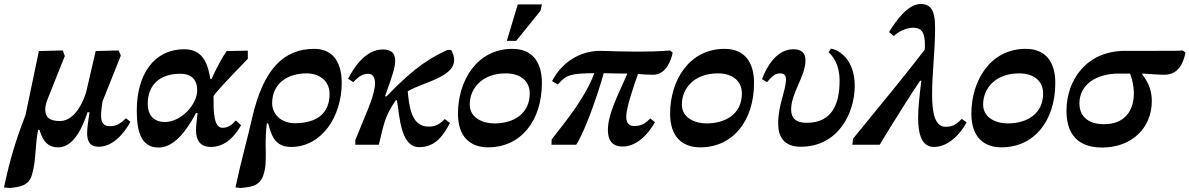

<svg xmlns="http://www.w3.org/2000/svg" viewBox="-70 -726 5966 963"><path d="M-20 217C18 211 75 212 91 148C112 75 105 7 121 -74H128C138 -46 153 13 221 13C270 13 324 -25 369 -163H379C375 -130 367 -92 367 -59C367 -20 379 10 425 10C496 10 553 -57 584 -115L562 -133C541 -114 520 -93 483 -93C447 -93 437 -113 437 -147C437 -166 440 -190 444 -217L536 -447L525 -473L410 -470C394 -403 379 -335 363 -268C354 -232 311 -119 231 -119C180 -119 157 -136 157 -176C157 -203 168 -227 168 -227L255 -445L245 -473L125 -470C103 -363 80 -256 58 -149C7 -17 -20 74 -50 214Z M726 14C800 14 863 -64 913 -159H921C918 -126 913 -98 913 -74C913 -25 932 11 988 11C1077 11 1124 -72 1139 -98L1113 -122C1094 -101 1076 -85 1046 -85C1001 -85 1001 -170 1001 -233C1001 -237 1001 -241 1001 -244C1014 -265 1067 -322 1173 -431V-472L1067 -470C1048 -444 1016 -386 991 -330H985C975 -386 959 -479 854 -479C704 -479 616 -355 616 -171C616 -56 643 14 726 14ZM756 -114C715 -114 671 -136 671 -205C671 -301 732 -356 834 -356C893 -356 919 -324 919 -273C919 -203 840 -114 756 -114Z M1139 217C1173 211 1229 215 1250 155C1264 115 1263 82 1263 38C1262 2 1261 -43 1268 -107H1275C1290 -56 1303 11 1390 11C1544 11 1644 -142 1644 -310C1644 -432 1584 -481 1507 -481C1354 -481 1251 -382 1194 -132C1174 -41 1139 81 1111 214ZM1408 -108C1340 -108 1295 -154 1295 -208C1295 -307 1372 -358 1468 -358C1526 -358 1583 -325 1583 -255C1583 -153 1514 -108 1408 -108Z M1830 0C1859 -122 1863 -145 1915 -223H1921C1934 -148 1938 12 2032 12C2118 12 2155 -51 2187 -109L2161 -129C2140 -110 2124 -91 2080 -91C1988 -91 1982 -204 1975 -268C2018 -294 2080 -310 2136 -339C2177 -360 2208 -387 2208 -425C2208 -439 2204 -456 2193 -475L2175 -476C2099 -440 2019 -400 1869 -243H1861C1902 -357 1912 -389 1912 -422C1912 -456 1896 -478 1850 -478C1762 -478 1703 -384 1676 -331L1702 -314C1717 -329 1740 -356 1777 -356C1803 -356 1811 -332 1811 -307C1811 -258 1772 -169 1759 -138L1712 -23V0Z M2378 13C2542 13 2648 -120 2648 -310C2648 -417 2598 -481 2500 -481C2321 -481 2227 -320 2227 -156C2227 -36 2292 13 2378 13ZM2409 -107C2354 -107 2286 -133 2286 -202C2286 -282 2347 -358 2467 -358C2544 -358 2587 -316 2587 -258C2587 -154 2505 -107 2409 -107ZM2519 -521 2641 -672 2648 -704H2527L2472 -521Z M2728 -302C2769 -351 2794 -358 2911 -359C2867 -240 2775 -126 2697 -27L2696 0H2820C2865 -69 2929 -254 2958 -359C2989 -358 3040 -357 3077 -357C3021 -232 2979 -149 2979 -73C2979 -18 3005 9 3053 9C3124 9 3183 -55 3215 -113L3192 -132C3171 -113 3155 -94 3111 -94C3080 -94 3071 -114 3071 -142C3071 -185 3109 -297 3130 -355C3152 -353 3177 -351 3205 -351C3274 -351 3297 -429 3304 -462L3290 -473C3234 -468 3180 -467 3127 -467C3065 -467 3005 -469 2941 -471C2837 -471 2745 -411 2699 -319Z M3442 13C3606 13 3712 -120 3712 -310C3712 -417 3662 -481 3564 -481C3385 -481 3291 -320 3291 -156C3291 -36 3356 13 3442 13ZM3473 -107C3418 -107 3350 -133 3350 -202C3350 -282 3411 -358 3531 -358C3608 -358 3651 -316 3651 -258C3651 -154 3569 -107 3473 -107Z M3946 10C4135 10 4217 -160 4217 -295C4217 -430 4136 -477 4097 -482L4086 -464C4103 -448 4141 -408 4141 -321C4141 -210 4107 -110 3976 -110C3918 -110 3898 -137 3898 -177C3898 -260 3970 -343 3970 -424C3970 -461 3949 -479 3909 -479C3826 -479 3775 -392 3752 -329L3777 -314C3796 -335 3813 -358 3841 -358C3865 -358 3872 -347 3872 -328C3872 -271 3833 -201 3833 -106C3833 -42 3861 10 3946 10Z M4615 11C4686 11 4747 -54 4778 -112L4754 -130C4733 -110 4717 -90 4673 -90C4619 -90 4605 -159 4605 -254C4605 -352 4620 -477 4620 -580C4620 -649 4613 -706 4548 -706C4484 -706 4426 -625 4389 -565L4413 -545C4438 -570 4478 -587 4510 -587C4553 -587 4569 -562 4569 -501C4569 -494 4569 -486 4568 -477C4460 -335 4324 -173 4209 -31L4205 0H4342C4402 -100 4513 -276 4545 -321H4551C4543 -255 4535 -187 4535 -137C4535 -52 4553 11 4615 11Z M4953 13C5117 13 5223 -120 5223 -310C5223 -417 5173 -481 5075 -481C4896 -481 4802 -320 4802 -156C4802 -36 4867 13 4953 13ZM4984 -107C4929 -107 4861 -133 4861 -202C4861 -282 4922 -358 5042 -358C5119 -358 5162 -316 5162 -258C5162 -154 5080 -107 4984 -107Z M5458 14C5605 14 5707 -83 5707 -219C5707 -263 5696 -305 5659 -353L5660 -357C5696 -355 5745 -351 5770 -351C5846 -351 5867 -419 5876 -462L5862 -473C5840 -471 5835 -471 5719 -471H5573C5380 -471 5279 -325 5279 -170C5279 -83 5311 14 5458 14ZM5598 -357C5606 -335 5617 -299 5617 -257C5617 -169 5569 -103 5468 -103C5398 -103 5344 -134 5344 -208C5344 -298 5423 -357 5543 -357Z"/></svg>

Font: STIX Two Text
Style: Bold Italic
Weight: 700
Italic angle: -12°
Designer: Ross Mills, John Hudson & Paul Hanslow, Tiro Typeworks Ltd; with prior portions MicroPress Inc. and Coen Hoffman, Elsevi
Foundry: Tiro Typeworks Ltd
Version: Version 2.13 b171